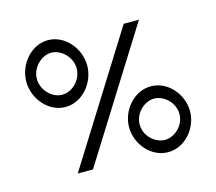

<svg xmlns="http://www.w3.org/2000/svg" viewBox="-84 -670 851 755"><g transform="rotate(-15 341.5 -292.0)"><path d="M45 -430C45 -360 100 -294 169 -294C238 -294 293 -360 293 -430C293 -500 238 -566 169 -566C100 -566 45 -500 45 -430ZM88 -430C88 -476 129 -515 169 -515C209 -515 250 -476 250 -430C250 -383 210 -344 169 -344C128 -344 88 -383 88 -430ZM147 -29H209L536 -551H474ZM389 -152C389 -84 443 -18 513 -18C583 -18 637 -84 637 -152C637 -220 583 -286 513 -286C443 -286 389 -220 389 -152ZM432 -152C432 -198 473 -236 513 -236C553 -236 594 -198 594 -152C594 -105 553 -68 513 -68C473 -68 432 -105 432 -152Z"/></g></svg>

Font: Charger Static
Style: Regular
Weight: 1000
Designer: Jasper
Foundry: KineticPlasma Fonts/Cannot Into Space Fonts
Version: Version 1.1